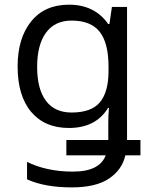

<svg xmlns="http://www.w3.org/2000/svg" viewBox="-20 -565 652 825"><path d="M276.4 -544.9Q386.7 -544.9 444.8 -461.9H450.2L460.9 -535.2H525.9V36.6H583.5V102.5H518.6Q504.9 164.1 448.7 202.1Q392.6 240.2 288.1 240.2Q172.4 240.2 96.2 205.6V130.4Q133.8 149.9 184.3 161.1Q234.9 172.4 292.5 172.4Q352.1 172.4 387 154.3Q421.9 136.2 434.1 102.5H265.1V36.6H445.3V-32.7Q445.3 -49.8 446 -68.8Q446.8 -87.9 448.2 -101.1H444.3Q391.6 -15.1 275.9 -15.1Q172.4 -15.1 114 -84.2Q55.7 -153.3 55.7 -279.3Q55.7 -400.9 113.8 -472.9Q171.9 -544.9 276.4 -544.9ZM287.6 -476.6Q215.8 -476.6 177.7 -424.6Q139.6 -372.6 139.6 -277.8Q139.6 -182.6 177.2 -132.1Q214.8 -81.5 287.6 -81.5Q372.6 -81.5 409.4 -125.7Q446.3 -169.9 446.3 -259.8V-278.8Q446.3 -379.9 408.4 -428.2Q370.6 -476.6 287.6 -476.6Z"/></svg>

Font: Open Sans
Style: Regular
Weight: 400
Designer: Monotype Design Team
Foundry: Monotype Imaging Inc.
Version: Version 3.000; ttfautohint (v1.8.4)